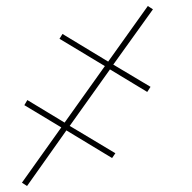

<svg xmlns="http://www.w3.org/2000/svg" viewBox="-20 -482 640 639"><path d="M70 137 53 126 184 -58 61 -132 71 -149 195 -74 329 -262 178 -353 188 -369 340 -277 472 -462 489 -451 357 -267 481 -193 470 -176 346 -251 212 -63 364 28 353 44 201 -48Z"/></svg>

Font: Iosevka Curly Thin Extended
Style: Italic
Weight: 100
Width: 7
Italic angle: -9°
Monospace: yes
Designer: Belleve Invis
Foundry: Belleve Invis
Version: Version 11.1.0; ttfautohint (v1.8.3)